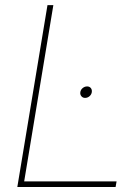

<svg xmlns="http://www.w3.org/2000/svg" viewBox="-20 -748 551 768"><path d="M49.3 0 169.9 -727.5H193.4L76.7 -22.5H446.3L442.4 0ZM320.3 -356.4Q311 -356.4 305.4 -363.3Q299.8 -370.1 301.3 -379.4Q302.7 -389.2 310.8 -395.8Q318.8 -402.3 328.6 -402.3Q337.9 -402.3 343.3 -395.8Q348.6 -389.2 347.2 -379.4Q345.7 -369.6 337.9 -363Q330.1 -356.4 320.3 -356.4Z"/></svg>

Font: Inter 24pt Thin
Style: Italic
Weight: 250
Italic angle: -9.3988°
Version: Version 4.001;git-66647c0bb